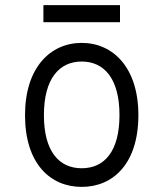

<svg xmlns="http://www.w3.org/2000/svg" viewBox="-20 -720 640 752"><path d="M448 -269C448 -126 388 -61 300 -61C212 -61 152 -126 152 -269C152 -412 212 -479 300 -479C388 -479 448 -412 448 -269ZM78 -269C78 -79 177 12 300 12C423 12 522 -79 522 -269C522 -455 423 -552 300 -552C177 -552 78 -455 78 -269ZM150 -700V-633H450V-700Z"/></svg>

Font: Fliege Mono Light
Style: Regular
Weight: 300
Version: Version 0.020;Glyphs 3.3 (3306)